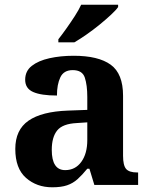

<svg xmlns="http://www.w3.org/2000/svg" viewBox="-20 -786 639 816"><path d="M202 10Q136 10 90.5 -30Q45 -70 45 -153Q45 -234 101 -273Q157 -312 269 -316L351 -319V-374Q351 -424 340.5 -456Q330 -488 289 -488Q251 -488 236.5 -457.5Q222 -427 222 -380Q155 -380 121 -395Q87 -410 87 -447Q87 -484 115 -506Q143 -528 190 -538.5Q237 -549 293 -549Q398 -549 450.5 -511Q503 -473 503 -379V-124Q503 -83 516 -68Q529 -53 563 -53H567V0H381L360 -69H351Q329 -42 309.5 -24.5Q290 -7 265 1.5Q240 10 202 10ZM257 -63Q300 -63 325.5 -98Q351 -133 351 -191V-266L306 -263Q246 -260 223 -231.5Q200 -203 200 -149Q200 -63 257 -63ZM228 -619Q243 -638 261.5 -664Q280 -690 297.5 -717Q315 -744 325 -766H482V-756Q473 -743 451.5 -723Q430 -703 403 -681Q376 -659 348 -639.5Q320 -620 296 -606H228Z"/></svg>

Font: Noto Serif Toto
Style: Bold
Weight: 700
Designer: Monotype Design Team
Foundry: Monotype Imaging Inc.
Version: Version 2.001; ttfautohint (v1.8.4.7-5d5b)